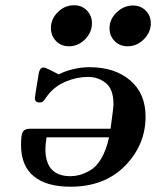

<svg xmlns="http://www.w3.org/2000/svg" viewBox="-20 -706 594 731"><path d="M60.1 -153.8Q60.1 -194.8 67.6 -205.3Q75.2 -215.8 92.8 -215.8H400.9Q412.1 -296.9 412.1 -309.1Q412.1 -366.2 383.1 -389.6Q354 -413.1 314.9 -413.1Q272 -413.1 230.5 -395.5Q189 -377.9 163.1 -345.2Q159.2 -340.3 155 -334.2Q150.9 -328.1 148.9 -325.7Q147 -323.2 144.5 -320.6Q142.1 -317.9 138.4 -316.9Q134.8 -315.9 129.9 -315.9Q112.8 -315.9 112.8 -333Q112.8 -337.9 126 -417Q126 -418 127 -423.6Q127.9 -429.2 128.9 -432.6Q129.9 -436 131.8 -439.9Q133.8 -443.8 137.5 -446.5Q141.1 -449.2 146 -449.2Q153.8 -449.2 203.1 -422.9Q259.3 -449.7 319.8 -450.2Q417 -450.2 475.6 -400.1Q534.2 -350.1 534.2 -262.2Q534.2 -154.3 456.1 -74.7Q377.9 4.9 248 4.9Q157.2 4.9 108.6 -34.9Q60.1 -74.7 60.1 -153.8ZM152.8 -139.2Q152.8 -35.2 248 -35.2Q265.1 -35.2 282 -39.6Q298.8 -43.9 322.5 -56.9Q346.2 -69.8 365.5 -102.3Q384.8 -134.8 395 -183.1H157.2Q152.8 -153.3 152.8 -139.2ZM173.8 -599.1Q173.8 -633.3 200 -659.7Q226.1 -686 262.2 -686Q292 -686 311 -666Q330.1 -646 330.1 -617.2Q330.1 -583 304 -556.4Q277.8 -529.8 242.2 -529.8Q212.4 -529.8 193.1 -550Q173.8 -570.3 173.8 -599.1ZM397 -598.1Q397 -633.3 424.6 -659.2Q452.1 -685.1 485.8 -685.1Q515.6 -685.1 534.9 -665.5Q554.2 -646 554.2 -617.2Q554.2 -583 527.6 -556.4Q501 -529.8 465.8 -529.8Q436 -529.8 416.5 -549.6Q397 -569.3 397 -598.1Z"/></svg>

Font: CMU Serif Extra
Style: BoldSlanted
Weight: 700
Italic angle: -9.46001°
Version: Version 0.7.0